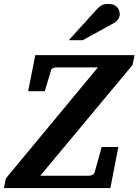

<svg xmlns="http://www.w3.org/2000/svg" viewBox="-41 -949 699 969"><path d="M627.9 -621.1 162.1 -62H408.2Q415.5 -62 424.6 -66.2Q433.6 -70.3 436 -77.1L472.2 -207H556.2L516.1 0H-21L-11.2 -48.8L453.1 -608.9H245.1Q237.3 -608.9 228.3 -605.7Q219.2 -602.5 216.8 -595.2L185.1 -488.8H101.1L137.2 -670.9H638.2ZM563.5 -876.5Q563.5 -871.6 561.5 -865.5Q559.6 -859.4 555.9 -853.5Q552.2 -847.7 547.6 -842.5Q543 -837.4 537.1 -834.5L376.5 -746.1H306.2L443.4 -897.5Q451.7 -906.7 458.7 -912.8Q465.8 -918.9 473.1 -922.6Q480.5 -926.3 488.3 -927.7Q496.1 -929.2 506.3 -929.2Q522.5 -929.2 533.4 -924.3Q544.4 -919.4 551 -911.9Q557.6 -904.3 560.5 -894.8Q563.5 -885.3 563.5 -876.5Z"/></svg>

Font: Charis SIL Phon
Style: Bold Italic
Weight: 700
Italic angle: -11°
Foundry: SIL International
Version: Version 5.000